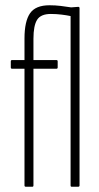

<svg xmlns="http://www.w3.org/2000/svg" viewBox="-20 -709 376 729"><path d="M78 0Q73 0 73 -5V-448H26Q21 -448 21 -453V-476Q21 -481 26 -481H73V-563Q73 -628 94 -658.5Q115 -689 168 -689Q190 -689 210.5 -686.5Q231 -684 250 -681L277 -683Q282 -683 282 -678V-5Q282 0 277 0H252Q248 0 248 -5V-648Q234 -651 214 -653.5Q194 -656 173 -656Q135 -656 121 -634Q107 -612 107 -562V-481H194Q199 -481 199 -476V-453Q199 -448 194 -448H107V-5Q107 0 103 0Z"/></svg>

Font: Sofia Sans Extra Condensed ExtraLight
Style: Regular
Weight: 250
Designer: Botio Nikoltchev, Ani Petrova
Foundry: lettersoup
Version: Version 4.101